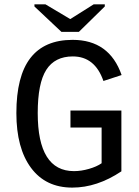

<svg xmlns="http://www.w3.org/2000/svg" viewBox="-20 -852 640 882"><path d="M537.6 -64.9Q425.8 9.8 312 9.8Q189.9 9.8 122.6 -80.8Q55.2 -171.4 55.2 -332.5Q55.2 -502 119.6 -585.4Q184.1 -668.9 313.5 -668.9Q482.4 -668.9 538.6 -507.3L455.1 -480Q416 -592.8 314.5 -592.8Q231.9 -592.8 192.6 -531.2Q153.3 -469.7 153.3 -332.5Q153.3 -65.9 319.8 -65.9Q353 -65.9 388.7 -76.2Q424.3 -86.4 446.8 -102.1V-266.1H303.7V-344.2H537.6ZM342.3 -705.6H262.2L138.2 -822.3V-832H189L302.2 -764.6H303.2L410.2 -832H461.4V-822.3Z"/></svg>

Font: Cousine
Style: Regular
Weight: 400
Monospace: yes
Designer: Steve Matteson
Foundry: Monotype Imaging Inc.
Version: Version 1.21